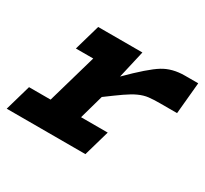

<svg xmlns="http://www.w3.org/2000/svg" viewBox="-119 -634 839 786"><g transform="rotate(30 300.5 -241.0)"><path d="M-13 0 22 -122H124L191 -355H109L144 -477H353L323 -346Q406 -429 449 -455.5Q492 -482 551 -482H614L600 -333H520Q489 -333 467 -330.5Q445 -328 421 -317Q399 -307 371 -287.5Q343 -268 300 -236L268 -122H394L359 0Z"/></g></svg>

Font: Intel One Mono
Style: Bold Italic
Weight: 700
Italic angle: -16°
Monospace: yes
Designer: Fred Shallcrass
Foundry: Frere-Jones Type LLC
Version: Version 1.400;hotconv 1.1.0;makeotfexe 2.6.0;FJTRelease1.4